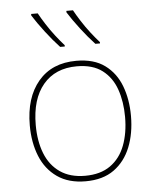

<svg xmlns="http://www.w3.org/2000/svg" viewBox="-54 -812 709 869"><g transform="rotate(-5 300.0 -378.0)"><path d="M300 10Q223 10 171.5 -26Q120 -62 95 -124Q70 -186 70 -264Q70 -390 132 -463.5Q194 -537 305 -537Q385 -537 434.5 -500.5Q484 -464 507 -403Q530 -342 530 -267Q530 -188 505 -125.5Q480 -63 429.5 -26.5Q379 10 300 10ZM300 -15Q370 -15 415 -47Q460 -79 481.5 -135.5Q503 -192 503 -265Q503 -334 483.5 -390Q464 -446 420.5 -479Q377 -512 305 -512Q207 -512 152 -446.5Q97 -381 97 -263Q97 -190 119 -134Q141 -78 186.5 -46.5Q232 -15 300 -15ZM398 -606Q367 -639 334.5 -681.5Q302 -724 280 -759V-766H310Q322 -744 340.5 -715Q359 -686 380 -659Q401 -632 419 -612V-606ZM238 -606Q207 -639 174.5 -681.5Q142 -724 120 -759V-766H150Q162 -744 180.5 -715Q199 -686 220 -659Q241 -632 259 -612V-606Z"/></g></svg>

Font: Noto Sans Mono Thin
Style: Regular
Weight: 100
Designer: Monotype Design Team
Foundry: Monotype Imaging Inc.
Version: Version 2.014